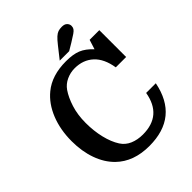

<svg xmlns="http://www.w3.org/2000/svg" viewBox="-248 -1042 1194 1194"><g transform="rotate(-45 349.0 -445.0)"><path d="M377 -661Q339 -661 304.5 -645Q270 -629 249 -599Q222 -560 203.5 -501.5Q185 -443 185 -372Q185 -301 200 -239Q215 -177 242 -135Q264 -101 301.5 -85Q339 -69 386 -69Q554 -69 583 -238H668Q619 10 364 10Q226 10 144 -70Q95 -118 69 -191Q43 -264 43 -353Q43 -454 76 -536Q109 -618 169 -667Q245 -730 370 -730Q432 -730 471 -714Q510 -698 548 -657L568 -720H653V-484H562Q548 -572 499.5 -616.5Q451 -661 377 -661ZM345 -760 405 -836Q427 -864 442 -877.5Q457 -891 470.5 -895.5Q484 -900 503 -900Q527 -900 538.5 -888Q550 -876 550 -861Q550 -848 544 -838.5Q538 -829 522 -818Q506 -807 475 -788L428 -760Z"/></g></svg>

Font: Domine
Style: Bold
Weight: 700
Designer: Pablo Impallari, Rodrigo Fuenzalida, Brenda Gallo
Foundry: Pablo Impallari, Rodrigo Fuenzalida, Brenda Gallo
Version: Version 2.000